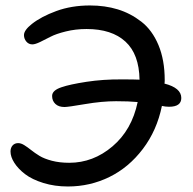

<svg xmlns="http://www.w3.org/2000/svg" viewBox="-20 -635 700 696"><path d="M226.1 41Q178.2 41 137.2 28.3Q96.2 15.6 71 -3.7Q45.9 -22.9 32 -44.7Q18.1 -66.4 18.1 -85.9Q18.1 -99.1 25.6 -107.7Q33.2 -116.2 45.9 -116.2Q56.2 -116.2 67.9 -108.9Q79.6 -101.6 92.8 -91.1Q106 -80.6 123 -70.1Q140.1 -59.6 168.2 -52.2Q196.3 -44.9 231 -44.9Q317.9 -44.9 387.9 -104.5Q458 -164.1 479 -265.1Q447.3 -268.1 400.9 -268.1Q349.6 -268.1 288.1 -257.6Q226.6 -247.1 213.9 -247.1Q192.4 -247.1 180.7 -258.3Q168.9 -269.5 168.9 -287.1Q168.9 -307.6 203.1 -318.8Q232.9 -329.1 293.2 -338.4Q353.5 -347.7 421.9 -347.2Q465.8 -347.2 485.8 -346.2Q484.4 -438.5 434.8 -484.1Q385.3 -529.8 293.9 -529.8Q253.9 -529.8 218.5 -521Q183.1 -512.2 163.6 -502Q144 -491.7 125.7 -482.9Q107.4 -474.1 97.2 -474.1Q84 -474.1 75.4 -484.4Q66.9 -494.6 66.9 -507.8Q66.9 -525.4 95.2 -547.9Q128.9 -574.7 184.1 -595Q239.3 -615.2 306.2 -615.2Q360.4 -615.2 406.7 -601.1Q453.1 -586.9 492.4 -556.4Q531.7 -525.9 554.4 -471.7Q577.1 -417.5 577.1 -344.2Q577.1 -335.9 576.2 -332Q637.2 -316.4 637.2 -279.8Q637.2 -248 592.8 -248Q580.1 -248 566.9 -251Q548.8 -162.1 497.8 -95Q446.8 -27.8 376.5 6.6Q306.2 41 226.1 41Z"/></svg>

Font: Shantell Sans Irregular Bouncy
Style: Regular
Weight: 400
Designer: Stephen Nixon, Anya Danilova, Shantell Martin
Foundry: Arrow Type
Version: Version 1.006;[9816181b4]